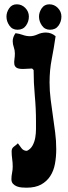

<svg xmlns="http://www.w3.org/2000/svg" viewBox="-20 -871 315 891"><path d="M119 -703Q136 -703 154.5 -711.5Q173 -720 193 -720Q218 -720 238 -703Q230 -647 220 -596.5Q210 -546 210 -488Q210 -449 215 -410Q220 -371 225.5 -333Q231 -295 236 -256.5Q241 -218 241 -179Q241 -143 235 -110.5Q229 -78 213 -53.5Q197 -29 170.5 -14.5Q144 0 103 0Q93 0 81 -1Q69 -2 58.5 -6Q48 -10 40.5 -18Q33 -26 33 -39Q33 -54 36 -68.5Q39 -83 39 -98Q39 -116 36.5 -133.5Q34 -151 34 -169Q34 -183 44.5 -190.5Q55 -198 63 -206Q71 -195 80 -183Q89 -171 105 -171Q122 -179 131 -195.5Q140 -212 143.5 -231.5Q147 -251 147 -271.5Q147 -292 147 -308Q147 -368 141.5 -427Q136 -486 136 -546L129 -553Q118 -553 108 -552Q98 -551 87 -551Q65 -551 56.5 -557Q48 -563 46.5 -573Q45 -583 47 -596Q49 -609 49 -623Q49 -638 44 -652Q39 -666 39 -680Q39 -699 52 -717Q69 -715 85.5 -709Q102 -703 119 -703ZM209 -851Q232 -851 248.5 -834Q265 -817 265 -794Q265 -771 251.5 -752Q238 -733 212 -733Q188 -733 174.5 -752.5Q161 -772 161 -794Q161 -814 173.5 -832.5Q186 -851 209 -851ZM58 -851Q81 -851 97.5 -834Q114 -817 114 -794Q114 -771 100.5 -752Q87 -733 61 -733Q37 -733 23.5 -752.5Q10 -772 10 -794Q10 -814 22.5 -832.5Q35 -851 58 -851Z"/></svg>

Font: Reclame
Style: Regular
Weight: 400
Designer: Peter Wiegel
Foundry: Peter Wiegel
Version: Version 1.000